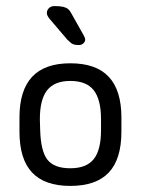

<svg xmlns="http://www.w3.org/2000/svg" viewBox="-20 -601 463 631"><path d="M44 -215V-168Q44 -78 85.5 -34Q127 10 211 10Q296 10 337.5 -34Q379 -78 379 -168V-215Q379 -304 337.5 -348.5Q296 -393 211 -393Q127 -393 85.5 -348.5Q44 -304 44 -215ZM312 -209V-173Q312 -108 288 -78Q264 -48 211 -48Q158 -48 136 -76Q114 -104 112 -174L111 -209Q111 -274 135 -304.5Q159 -335 211 -335Q264 -335 288 -304.5Q312 -274 312 -209ZM143 -539 201 -471Q208 -464 213 -460Q218 -456 224 -454.5Q230 -453 240 -453Q248 -453 254 -458.5Q260 -464 260 -471Q260 -474 258.5 -477.5Q257 -481 255 -485L215 -556Q210 -566 204 -571Q198 -576 188 -578.5Q178 -581 159 -581Q148 -581 141 -574.5Q134 -568 134 -558Q134 -550 143 -539Z"/></svg>

Font: Beiruti
Style: Regular
Weight: 400
Designer: Arlette Boutros
Foundry: Boutros
Version: Version 1.41